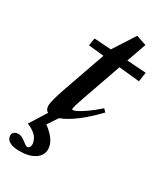

<svg xmlns="http://www.w3.org/2000/svg" viewBox="-241 -610 797 926"><g transform="rotate(30 157.5 -147.0)"><path d="M26.9 235.4Q-10.3 235.4 -30 224.1Q-49.8 212.9 -49.8 191.4Q-49.8 179.7 -41 172.9Q-32.2 166 -17.1 166Q-0.5 166 20.5 183.1Q41.5 199.7 48.3 199.7Q54.2 199.7 59.3 193.4Q64.5 187 64.5 176.3Q64.5 170.4 62.7 163.8Q61 157.2 55.2 145.5Q49.3 133.8 33.7 121.6Q18.1 109.4 -4.9 100.6L53.7 6.8Q37.6 -1.5 37.6 -25.4Q37.6 -51.8 67.4 -136.2L147.5 -365.2L62 -374L68.4 -416L163.1 -409.7V-410.2L240.7 -530.3L296.9 -511.2L258.8 -403.3L364.7 -396L357.4 -344.2L242.2 -356L166.5 -140.1Q145.5 -80.6 145.5 -68.4Q145.5 -64.5 149.4 -64.5Q155.8 -64.5 169.7 -70.6Q183.6 -76.7 212.9 -96.7Q242.2 -116.7 277.3 -147.9L292 -132.8Q191.4 -26.9 111.8 2.9L74.7 59.1Q142.1 109.4 142.1 159.7Q142.1 193.4 110.8 214.4Q79.6 235.4 26.9 235.4Z"/></g></svg>

Font: Elstob 14pt SemiBold
Style: Italic
Weight: 600
Italic angle: -20°
Designer: Peter S. Baker
Version: Version 1.015